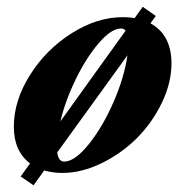

<svg xmlns="http://www.w3.org/2000/svg" viewBox="-20 -495 525 562"><path d="M78.1 47.4 40.5 21.5 67.9 -16.6Q20.5 -52.7 20.5 -124Q20.5 -200.2 67.6 -275.1Q114.7 -350.1 189.5 -397.5Q264.2 -444.8 339.8 -444.8Q357.9 -444.8 374 -441.9L397.9 -475.1L436 -448.2L420.4 -426.8Q481.9 -392.6 481.9 -309.6Q481.9 -252.4 453.6 -193.8Q425.3 -135.3 380.6 -90.6Q335.9 -45.9 277.3 -17.3Q218.8 11.2 162.1 11.2Q133.8 11.2 109.4 3.9ZM334 -411.6Q306.2 -411.6 269.8 -369.6Q233.4 -327.6 202.4 -264.4Q171.4 -201.2 156.7 -139.6L347.7 -405.3Q342.8 -411.6 334 -411.6ZM168 -22Q198.7 -22 239.5 -72.5Q280.3 -123 312.3 -196.3Q344.2 -269.5 353 -333L147.5 -48.8Q150.9 -22 168 -22Z"/></svg>

Font: Elstob ExtraBold
Style: Italic
Weight: 800
Italic angle: -20°
Designer: Peter S. Baker
Version: Version 1.015